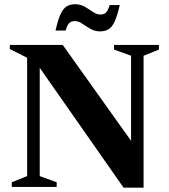

<svg xmlns="http://www.w3.org/2000/svg" viewBox="-20 -882 797 906"><path d="M108 -51V-609.5L26.5 -650.5V-670H276L598.5 -217.5V-619L518 -648V-670H730V-648L657.5 -619V3.5H563L167.5 -562V-51L247.5 -22V0H35.5V-22ZM545 -858Q533.5 -807 521 -780.2Q508.5 -753.5 492 -743.8Q475.5 -734 452.5 -734Q427 -734 406.5 -746Q386 -758 368.2 -770.2Q350.5 -782.5 333 -782.5Q317.5 -782.5 307.8 -774.2Q298 -766 289.5 -738H242Q253.5 -789 266 -815.8Q278.5 -842.5 295 -852.2Q311.5 -862 334.5 -862Q360 -862 380.5 -850Q401 -838 418.8 -825.8Q436.5 -813.5 454 -813.5Q469.5 -813.5 479.2 -821.8Q489 -830 497.5 -858Z"/></svg>

Font: Newsreader Text
Style: Bold
Weight: 700
Designer: Hugues Gentile
Foundry: Production Type
Version: Version 1.001